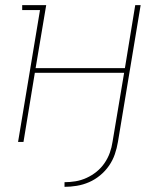

<svg xmlns="http://www.w3.org/2000/svg" viewBox="-20 -550 640 744"><path d="M230 174V156Q251 156 272.5 152.5Q294 149 315 139.5Q336 130 354 115.5Q372 101 385 82Q398 63 405.5 42Q413 21 416 0L461 -268H115L71 0H50L135 -511H66V-530H159L118 -286H464L504 -530H525L437 0Q433 24 425 47.5Q417 71 402.5 92Q388 113 368 129.5Q348 146 325 156Q302 166 277.5 170Q253 174 230 174Z"/></svg>

Font: Iosevka Slab Thin Extended
Style: Italic
Weight: 100
Width: 7
Italic angle: -9°
Monospace: yes
Designer: Belleve Invis
Foundry: Belleve Invis
Version: Version 11.1.0; ttfautohint (v1.8.3)